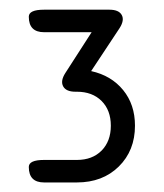

<svg xmlns="http://www.w3.org/2000/svg" viewBox="-20 -820 341 400"><path d="M229 -761.2 169.9 -671.9Q211.9 -662.6 236.6 -632.3Q261.2 -602.1 261.2 -558.1Q261.2 -506.3 227.5 -473.1Q193.8 -439.9 140.1 -439.9H71.8Q40 -439.9 40 -472.2Q40 -486.8 71.8 -486.8H140.1Q172.4 -486.8 191.7 -506.3Q210.9 -525.9 210.9 -558.1Q210.9 -590.3 191.7 -609.6Q172.4 -628.9 140.1 -628.9H137.2Q117.7 -628.9 111.6 -640.1Q105.5 -651.4 116.2 -668L170.9 -752.9H71.8Q40 -752.9 40 -785.2Q40 -799.8 71.8 -799.8H208Q227.5 -799.8 233.6 -788.8Q239.7 -777.8 229 -761.2Z"/></svg>

Font: Arcon Rounded-
Style: Regular
Weight: 400
Designer: M. Zarth
Foundry: martin zarth - visuelle & digitale kommunikation
Version: Version 1.110;PS 001.110;hotconv 1.0.70;makeotf.lib2.5.58329